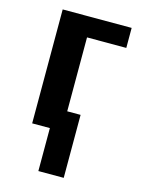

<svg xmlns="http://www.w3.org/2000/svg" viewBox="-112 -594 640 860"><g transform="rotate(15 208.5 -164.0)"><path d="M151.9 0H69.8V-528.3H389.6V-435.5H207.5V-92.8H269.5V199.2H151.9Z"/></g></svg>

Font: Arial
Style: Bold
Weight: 700
Designer: Steve Matteson
Foundry: Ascender Corporation
Version: Version 2.00.3